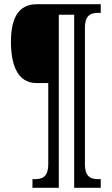

<svg xmlns="http://www.w3.org/2000/svg" viewBox="-20 -780 530 911"><path d="M134 111H259V-710H332V111H458V70H448C412 70 383 61 383 -2V-647C383 -710 412 -719 448 -719H458V-760H155C64 -760 32 -689 32 -582C32 -478 60 -386 153 -386H209V-2C209 61 180 70 144 70H134Z"/></svg>

Font: Noto Serif Ethiopic XCn
Style: Regular
Weight: 400
Width: 2
Designer: Monotype Design Team
Foundry: Monotype Imaging Inc.
Version: Version 2.102